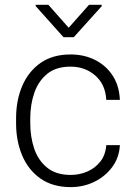

<svg xmlns="http://www.w3.org/2000/svg" viewBox="-20 -763 556 793"><path d="M272 -40.5Q308.6 -40.5 341.1 -54.7Q373.5 -68.8 394.8 -96.2Q416 -123.5 418.9 -163.6H475.1Q472.7 -113.3 444.3 -74.2Q416 -35.2 370.8 -12.7Q325.7 9.8 272 9.8Q197.8 9.8 147.5 -25.4Q97.2 -60.5 71.8 -120.4Q46.4 -180.2 46.4 -253.9V-274.4Q46.4 -348.6 72 -408.4Q97.7 -468.3 147.7 -503.2Q197.8 -538.1 271.5 -538.1Q328.1 -538.1 373.3 -515.1Q418.5 -492.2 445.6 -450.2Q472.7 -408.2 475.1 -350.6H418.9Q415.5 -414.6 373.3 -451.2Q331.1 -487.8 271.5 -487.8Q211.4 -487.8 174.8 -457.8Q138.2 -427.7 121.6 -379.2Q105 -330.6 105 -274.4V-253.9Q105 -197.8 121.3 -149.2Q137.7 -100.6 174.6 -70.6Q211.4 -40.5 272 -40.5ZM179.7 -743.2 263.7 -648.4 347.7 -743.2H399.9V-737.3L284.7 -609.4H242.2L127.4 -737.8V-743.2Z"/></svg>

Font: Vazirmatn RD UI FD ExtraLight
Style: Regular
Weight: 200
Designer: Saber Rastikerdar
Foundry: Saber Rastikerdar
Version: Version 33.003